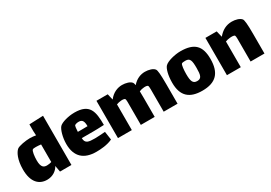

<svg xmlns="http://www.w3.org/2000/svg" viewBox="13 -1322 2892 2051"><g transform="rotate(-30 1459.0 -297.0)"><path d="M327 -600V-516C327 -497 329 -479 330 -463C308 -467 282 -470 256 -470C207 -470 117 -456 93 -435C64 -409 26 -341 26 -216C26 -60 98 8 197 8C264 8 318 -27 344 -77L358 0H499V-607ZM272 -126C237 -126 202 -136 202 -227C202 -276 210 -340 226 -351C238 -359 286 -357 328 -352V-135C312 -130 293 -126 272 -126Z M860 -120C780 -120 739 -126 738 -193H880C899 -193 962 -194 1013 -197C1013 -364 993 -469 805 -469C732 -469 642 -445 614 -415C588 -387 563 -303 563 -221C563 -62 651 12 801 12C856 12 935 7 1001 -24L986 -127C926 -123 890 -120 860 -120ZM748 -350C762 -358 781 -362 801 -361C841 -359 855 -333 855 -273C834 -272 809 -272 787 -272H735C736 -305 740 -345 748 -350Z M1792 -428C1774 -456 1720 -470 1675 -470C1625 -470 1566 -450 1520 -395C1517 -412 1514 -422 1510 -428C1492 -456 1438 -470 1393 -470C1340 -470 1277 -448 1230 -385L1212 -460H1073V0H1244V-317C1262 -324 1283 -329 1302 -330C1321 -332 1342 -329 1348 -323C1353 -318 1355 -303 1355 -285V-225V0H1526V-242C1526 -271 1526 -295 1525 -316C1543 -324 1565 -329 1584 -330C1603 -332 1624 -329 1630 -323C1635 -318 1637 -300 1637 -279V-225V0H1808V-242C1808 -365 1802 -413 1792 -428Z M2109 13C2275 13 2352 -66 2352 -239C2352 -397 2287 -470 2113 -470C2046 -470 1945 -446 1913 -410C1891 -385 1870 -316 1870 -222C1870 -57 1952 13 2109 13ZM2112 -104C2059 -104 2046 -140 2046 -228C2046 -276 2052 -339 2064 -349C2069 -355 2098 -356 2110 -356C2166 -356 2175 -321 2175 -229C2175 -142 2166 -104 2112 -104Z M2862 -431C2840 -457 2792 -470 2747 -470C2678 -470 2622 -440 2575 -383L2556 -460H2417V0H2588V-317C2606 -324 2627 -329 2646 -330C2668 -332 2696 -332 2704 -321C2707 -316 2709 -299 2709 -281V-240V0H2880V-242C2880 -365 2874 -417 2862 -431Z"/></g></svg>

Font: FilmFarsi_V5 Display
Style: Regular
Weight: 400
Designer: Borna Izadpanah
Foundry: Borna Izadpanah
Version: Version 1.000;PS 001.000;hotconv 1.0.88;makeotf.lib2.5.64775